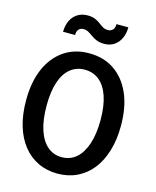

<svg xmlns="http://www.w3.org/2000/svg" viewBox="-137 -1038 928 1141"><g transform="rotate(15 327.0 -467.5)"><path d="M327 10Q261 10 207 -16Q153 -42 114.5 -90.5Q76 -139 55.5 -208Q35 -277 35 -363Q35 -477 71 -559Q107 -641 172.5 -685.5Q238 -730 326 -730Q416 -730 481.5 -685.5Q547 -641 583 -559Q619 -477 619 -362Q619 -276 598 -207Q577 -138 539 -90Q501 -42 447 -16Q393 10 327 10ZM326 -91Q378 -91 415 -123Q452 -155 472.5 -216Q493 -277 493 -364Q493 -450 473 -509Q453 -568 415.5 -598.5Q378 -629 326 -629Q275 -629 237.5 -598.5Q200 -568 180.5 -509Q161 -450 161 -364Q161 -277 181 -216Q201 -155 238 -123Q275 -91 326 -91ZM396 -807Q369 -807 350 -814.5Q331 -822 316 -833Q301 -844 287 -852Q273 -860 256 -860Q238 -860 227 -848.5Q216 -837 216 -813H142Q142 -851 156 -881Q170 -911 196.5 -928Q223 -945 259 -945Q287 -945 305.5 -937Q324 -929 337.5 -918.5Q351 -908 364.5 -900Q378 -892 395 -892Q414 -892 425.5 -903.5Q437 -915 437 -939H510Q510 -901 496 -871Q482 -841 456.5 -824Q431 -807 396 -807Z"/></g></svg>

Font: Instrument Sans SemiCondensed SemiBold
Style: Regular
Weight: 600
Width: 4
Designer: Rodrigo Fuenzalida
Foundry: fragTYPE
Version: Version 1.000;gftools[0.9.28]